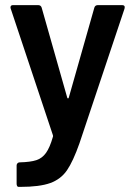

<svg xmlns="http://www.w3.org/2000/svg" viewBox="-20 -532 529 751"><path d="M45 187V115Q45 110 48.5 106.5Q52 103 57 103H58Q99 102 122 94.5Q145 87 160 66Q175 45 187 3Q188 1 187 -3L22 -498Q21 -500 21 -503Q21 -512 31 -512H129Q140 -512 143 -502L243 -150Q244 -147 246 -147Q248 -147 249 -150L349 -502Q352 -512 363 -512H458Q464 -512 466.5 -508.5Q469 -505 467 -498L291 28Q266 99 242 134Q218 169 176.5 184Q135 199 59 199H52Q49 199 47 195.5Q45 192 45 187Z"/></svg>

Font: Amber EN SemiBold
Style: Regular
Weight: 600
Designer: Jeremy Tribby
Foundry: Tribby Type
Version: Version 1.408 November 24, 2021